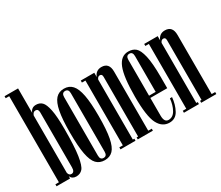

<svg xmlns="http://www.w3.org/2000/svg" viewBox="-124 -1019 1530 1329"><g transform="rotate(-30 641.0 -354.5)"><path d="M251 -316Q251 -176 240 -105Q229 -34 209.5 -12Q190 10 158 10Q126 10 113 -18V0H5V-16H33V-704H5V-720H113V-524Q118 -540 130.5 -550Q143 -560 163 -560Q192 -560 210.5 -541.5Q229 -523 240 -470Q251 -417 251 -316ZM163 -499Q163 -528 141 -528Q121 -528 113 -503V-45Q116 -34 121.5 -28Q127 -22 138 -22Q150 -22 156.5 -31.5Q163 -41 163 -60Z M501 -276Q501 -166 489 -103.5Q477 -41 452 -15Q427 11 386 11Q345 11 320 -15Q295 -41 283 -103.5Q271 -166 271 -276Q271 -381 283 -443Q295 -505 320 -532.5Q345 -560 386 -560Q427 -560 452 -532.5Q477 -505 489 -443Q501 -381 501 -276ZM413 -41V-508Q413 -542 386 -542Q359 -542 359 -508V-41Q359 -7 386 -7Q413 -7 413 -41Z M775 -16V0H654V-16H666V-493Q666 -505 661.5 -510.5Q657 -516 648 -516Q632 -516 624 -496V-16H636V0H516V-16H544V-534H516V-550H624V-516Q641 -560 686 -560Q747 -560 747 -488V-16Z M873 -64Q873 -10 907 -10Q943 -10 963.5 -47Q984 -84 989 -135H1006Q1001 -78 977 -34Q953 10 904 10Q846 10 815.5 -49.5Q785 -109 785 -266Q785 -423 812.5 -491.5Q840 -560 900 -560Q936 -560 958.5 -540.5Q981 -521 994.5 -463.5Q1008 -406 1008 -295V-205H873ZM873 -223H926V-509Q926 -543 900 -543Q873 -543 873 -509Z M1282 -16V0H1161V-16H1173V-493Q1173 -505 1168.5 -510.5Q1164 -516 1155 -516Q1139 -516 1131 -496V-16H1143V0H1023V-16H1051V-534H1023V-550H1131V-516Q1148 -560 1193 -560Q1254 -560 1254 -488V-16Z"/></g></svg>

Font: FFF_Magyar-Nemzet Bold
Style: Regular
Weight: 700
Width: 2
Designer: bBox Type GmbH
Foundry: bBox Type GmbH
Version: Version 0.004